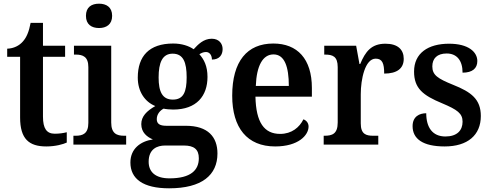

<svg xmlns="http://www.w3.org/2000/svg" viewBox="-20 -784 2660 1041"><path d="M231 10C281 10 323 -2 342 -11V-67C322 -62 301 -59 277 -59C233 -59 213 -87 213 -152V-476H333V-536H213V-660H146C137 -611 123 -580 104 -559C85 -537 55 -521 19 -520V-476H89V-147C89 -31 137 10 231 10Z M517 -632C556 -632 588 -651 588 -698C588 -746 556 -764 517 -764C477 -764 446 -746 446 -698C446 -651 477 -632 517 -632ZM378 0H664V-48H653C613 -48 583 -60 583 -120V-536H381V-488H391C430 -488 459 -476 459 -420V-118C459 -60 430 -48 390 -48H378Z M897 237C1075 237 1159 165 1159 48C1159 -41 1108 -102 988 -102H882C846 -102 830 -113 830 -138C830 -165 848 -185 867 -195C878 -192 905 -190 919 -190C1046 -190 1105 -264 1105 -367C1105 -426 1086 -462 1061 -490C1071 -496 1082 -502 1097 -502C1116 -502 1129 -485 1129 -461C1171 -461 1187 -488 1187 -518C1187 -548 1167 -574 1128 -574C1083 -574 1053 -542 1030 -517C1004 -535 966 -548 919 -548C788 -548 727 -479 727 -363C727 -288 765 -232 822 -209C775 -182 746 -153 746 -111C746 -65 778 -41 809 -28C741 -18 687 23 687 97C687 186 756 237 897 237ZM917 -244C860 -244 840 -287 840 -364C840 -444 860 -493 916 -493C974 -493 992 -446 992 -365C992 -286 975 -244 917 -244ZM899 183C821 183 786 147 786 93C786 23 833 5 875 5H977C1031 5 1058 25 1058 74C1058 138 1015 183 899 183Z M1472 10C1598 10 1653 -51 1653 -98C1653 -118 1640 -132 1625 -137C1604 -94 1562 -58 1499 -58C1413 -58 1368 -119 1365 -260H1671V-307C1671 -465 1592 -548 1462 -548C1320 -548 1239 -452 1239 -265C1239 -91 1320 10 1472 10ZM1546 -318H1367C1371 -428 1405 -489 1463 -489C1523 -489 1546 -422 1546 -318Z M1735 0H2031V-48H2004C1965 -48 1936 -56 1936 -115V-273C1936 -354 1959 -466 2017 -466C2053 -466 2063 -440 2063 -385C2133 -385 2169 -413 2169 -465C2169 -514 2138 -547 2070 -547C1993 -547 1961 -504 1933 -437H1929L1911 -536H1738V-488H1742C1783 -488 1811 -479 1811 -420V-120C1811 -57 1780 -48 1739 -48H1735Z M2391 10C2515 10 2587 -51 2587 -155C2587 -246 2535 -285 2437 -324C2353 -358 2324 -377 2324 -424C2324 -467 2350 -494 2402 -494C2456 -494 2488 -457 2488 -390C2541 -390 2568 -413 2568 -453C2568 -502 2520 -547 2415 -547C2301 -547 2225 -496 2225 -396C2225 -305 2273 -267 2377 -224C2460 -189 2488 -169 2488 -124C2488 -77 2458 -44 2395 -44C2325 -44 2291 -93 2291 -170C2255 -170 2217 -153 2217 -100C2217 -31 2273 10 2391 10Z"/></svg>

Font: Noto Serif Devanagari SemiCondensed SemiBold
Style: Regular
Weight: 600
Width: 4
Designer: Universal Thirst, Indian Type Foundry and the Monotype Design Team
Foundry: Monotype Imaging Inc.
Version: Version 2.004